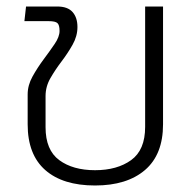

<svg xmlns="http://www.w3.org/2000/svg" viewBox="-20 -560 596 590"><path d="M272 10Q173 10 119 -37.5Q65 -85 65 -178V-270Q65 -298 80 -325Q95 -352 114 -377.5Q133 -403 148 -425Q163 -447 163 -465Q163 -483 156.5 -489Q150 -495 130 -495H55L60 -540H156Q188 -540 203 -523Q218 -506 218 -477Q218 -449 203 -422.5Q188 -396 169 -371Q150 -346 135 -320Q120 -294 120 -265V-169Q120 -99 162 -68Q204 -37 272 -37Q340 -37 383 -68Q426 -99 426 -170V-540H481V-178Q481 -85 425.5 -37.5Q370 10 272 10Z"/></svg>

Font: Kanit ExtraLight
Style: Regular
Weight: 275
Designer: Katatrad Team
Foundry: CadsonDemak
Version: Version 2.000; ttfautohint (v1.8.3)